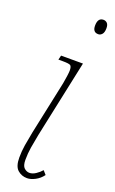

<svg xmlns="http://www.w3.org/2000/svg" viewBox="-148 -780 494 825"><g transform="rotate(20 98.5 -367.0)"><path d="M172 -677Q147 -677 147 -707Q147 -743 173 -743Q183 -743 190 -736Q197 -729 197 -713Q197 -694 189.5 -685.5Q182 -677 172 -677ZM96 9Q71 9 53 -7Q35 -23 35 -63Q35 -92 39.5 -120Q44 -148 51 -183L103 -428Q106 -444 108.5 -462.5Q111 -481 111 -488Q111 -507 104 -511.5Q97 -516 68 -516H49L54 -536H154L79 -183Q72 -148 67.5 -120Q63 -92 63 -63Q63 -36 74 -26Q85 -16 98 -16Q112 -16 127 -26Q142 -36 152 -48L167 -31Q153 -12 133 -1.5Q113 9 96 9Z"/></g></svg>

Font: Noto Serif ExtraCondensed Thin
Style: Italic
Weight: 100
Width: 2
Italic angle: -12°
Designer: Monotype Design Team
Foundry: Monotype Imaging Inc.
Version: Version 2.013